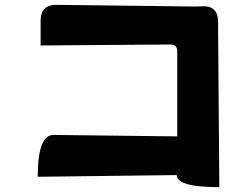

<svg xmlns="http://www.w3.org/2000/svg" viewBox="-20 -744 1040 794"><path d="M148 -659Q148 -724 213 -724L790 -717L820 -718Q885 -720 882 -645V-619L887 30Q711 30 711 -20L136 -13Q136 -186 201 -186L713 -180V-531Q713 -560 684 -560L148 -556Z"/></svg>

Font: Swei Half Moon CJK SC
Style: Black
Weight: 900
Version: Version 2.071